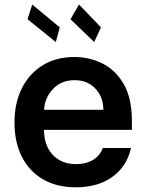

<svg xmlns="http://www.w3.org/2000/svg" viewBox="-20 -799 633 830"><path d="M307.5 10.7Q225.5 10.7 166 -23.8Q106.5 -58.2 74.6 -121.1Q42.6 -183.9 42.6 -269.5Q42.6 -353.7 74.6 -417.4Q106.5 -481.2 164.6 -516.9Q222.7 -552.6 300.8 -552.6Q367.9 -552.6 424.7 -523.6Q481.5 -494.7 515.8 -433.8Q550.1 -372.9 550.1 -277V-237.6H170.1Q171.2 -167.6 209 -128.6Q246.8 -89.5 309.3 -89.5Q350.9 -89.5 381 -107.1Q411.2 -124.6 424.4 -159.1H546.2Q528.8 -79.9 465.9 -34.6Q403.1 10.7 307.5 10.7ZM170.5 -324.2H426.8Q426.5 -380 392.2 -416.2Q358 -452.4 302.6 -452.4Q245 -452.4 209.2 -414.4Q173.3 -376.4 170.5 -324.2ZM387.1 -617.2 284.8 -715.9 321.4 -779.5 416.5 -680.8ZM221.2 -617.2 99.1 -715.9 119.3 -779.5 238.3 -680.8Z"/></svg>

Font: Inter Zeller Semi Bold
Style: Regular
Weight: 600
Designer: Rasmus Andersson; Joe Bland
Foundry: zeller
Version: Version 3.015;git-dec3a8cb1